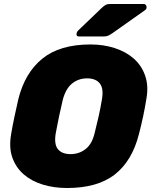

<svg xmlns="http://www.w3.org/2000/svg" viewBox="-20 -933 767 963"><path d="M316 10Q251 10 195 -7Q139 -24 99.5 -58Q60 -92 42 -142.5Q24 -193 36 -261Q43 -303 52.5 -347.5Q62 -392 72 -436Q105 -568 192.5 -639Q280 -710 434 -710Q499 -710 555 -692Q611 -674 650.5 -639.5Q690 -605 708 -553.5Q726 -502 714 -436Q707 -392 697.5 -347.5Q688 -303 677 -261Q643 -126 556 -58Q469 10 316 10ZM334 -160Q377 -160 409.5 -185.5Q442 -211 455 -267Q466 -310 475 -350.5Q484 -391 491 -433Q501 -489 480.5 -514.5Q460 -540 417 -540Q374 -540 342 -514.5Q310 -489 295 -433Q285 -391 276.5 -350.5Q268 -310 260 -267Q250 -211 270 -185.5Q290 -160 334 -160ZM377 -750Q361 -750 364 -765Q365 -773 371 -779L491 -894Q504 -906 512 -909.5Q520 -913 532 -913H699Q708 -913 712 -907.5Q716 -902 715 -894Q714 -886 706 -881L543 -766Q533 -759 523.5 -754.5Q514 -750 499 -750Z"/></svg>

Font: Rubik ExtraBold
Style: Italic
Weight: 800
Italic angle: -12°
Designer: Hubert and Fischer
Foundry: Hubert and Fischer
Version: Version 2.300;gftools[0.9.30]